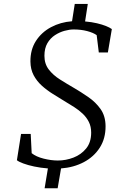

<svg xmlns="http://www.w3.org/2000/svg" viewBox="-20 -862 642 994"><path d="M211 112.5 228 10Q190 7 157 0Q124 -7 100.5 -15.8Q77 -24.5 67.5 -32.5L89 -168.5H139L144 -69Q167 -50.5 205.8 -40.8Q244.5 -31 279.5 -31Q321 -31 360.5 -46.2Q400 -61.5 426 -93.2Q452 -125 452 -175.5Q452 -206.5 440.2 -230.2Q428.5 -254 408.5 -273Q388.5 -292 363.8 -307.8Q339 -323.5 313 -339Q284 -357 253.2 -376Q222.5 -395 196.5 -418.5Q170.5 -442 154.2 -472.5Q138 -503 137.5 -543.5Q137 -605 166 -650Q195 -695 244 -721.2Q293 -747.5 353 -752L367 -841.5H434.5L420.5 -751Q455 -748 482.2 -741.5Q509.5 -735 528.8 -727.2Q548 -719.5 559 -711.5L538.5 -590.5H491.5L480.5 -680Q463.5 -692.5 431.5 -701Q399.5 -709.5 361 -709.5Q340 -709.5 314.2 -702.5Q288.5 -695.5 264.5 -680Q240.5 -664.5 225.2 -638.2Q210 -612 210 -573Q210 -531.5 232.5 -502.2Q255 -473 289.8 -451Q324.5 -429 360 -408.5Q399.5 -385.5 437.5 -359.2Q475.5 -333 500.8 -297.2Q526 -261.5 526.5 -209.5Q527 -145 496.5 -97.5Q466 -50 413.8 -22.5Q361.5 5 296 10L278.5 112.5Z"/></svg>

Font: Merriweather 20pt Light
Style: Italic
Weight: 300
Italic angle: -7.8°
Version: Version 2.101